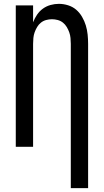

<svg xmlns="http://www.w3.org/2000/svg" viewBox="-20 -763 540 998"><path d="M348 215V-535Q348 -550 346.5 -565.5Q345 -581 340 -595Q335 -609 327 -622.5Q319 -636 307 -645.5Q295 -655 280 -659Q265 -663 250 -663Q235 -663 220 -659Q205 -655 193 -645.5Q181 -636 173 -622.5Q165 -609 160 -595Q155 -581 153.5 -565.5Q152 -550 152 -535V0H62V-735H152V-647Q160 -668 172.5 -686.5Q185 -705 203 -718Q221 -731 242.5 -737Q264 -743 286 -743Q310 -743 334 -735.5Q358 -728 376 -712.5Q394 -697 406.5 -675.5Q419 -654 426 -631Q433 -608 435.5 -583.5Q438 -559 438 -535V215Z"/></svg>

Font: Iosevka SS10 Medium
Style: Regular
Weight: 500
Monospace: yes
Designer: Belleve Invis
Foundry: Belleve Invis
Version: Version 28.0.6; ttfautohint (v1.8.4)